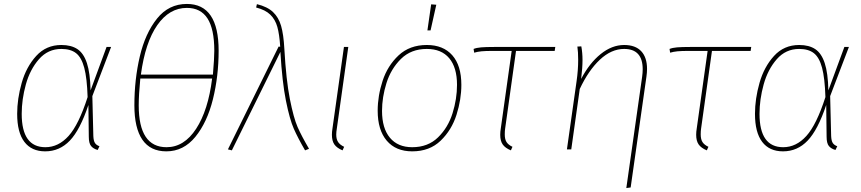

<svg xmlns="http://www.w3.org/2000/svg" viewBox="-20 -757 4365 973"><path d="M439 -299 520 -519H543L448 -270L453 -68Q454 -43 461.5 -32Q469 -21 484 -16L475 3Q453 -3 441.5 -17Q430 -31 430 -64L428 -225Q386 -99 334 -44.5Q282 10 209 10Q140 10 103.5 -38Q67 -86 67 -180Q67 -256 90 -337Q113 -418 163.5 -473.5Q214 -529 291 -529Q341 -529 372.5 -508Q404 -487 420.5 -437Q437 -387 439 -299ZM90 -180Q90 -11 210 -11Q276 -11 327.5 -68Q379 -125 424 -265Q421 -361 407 -413.5Q393 -466 365.5 -487.5Q338 -509 291 -509Q223 -509 177.5 -457Q132 -405 111 -329Q90 -253 90 -180Z M1088 -500Q1088 -371 1059 -254Q1030 -137 970 -63.5Q910 10 823 10Q742 10 701.5 -49Q661 -108 661 -223Q661 -354 688.5 -471Q716 -588 775.5 -662.5Q835 -737 927 -737Q1088 -737 1088 -500ZM694 -379H1059Q1066 -461 1066 -500Q1066 -610 1031.5 -663.5Q997 -717 927 -717Q838 -717 777 -629.5Q716 -542 694 -379ZM691 -359Q683 -276 683 -223Q683 -11 824 -11Q913 -11 974 -104.5Q1035 -198 1055 -359Z M1421 -510Q1430 -351 1449 -255Q1468 -159 1488 -113.5Q1508 -68 1546 -3L1526 5Q1490 -57 1469 -104.5Q1448 -152 1429 -246.5Q1410 -341 1401 -494L1155 5L1135 0L1392 -521L1400 -520Q1396 -583 1385.5 -620.5Q1375 -658 1350 -682.5Q1325 -707 1278 -719L1282 -736Q1335 -723 1363.5 -696Q1392 -669 1404.5 -626Q1417 -583 1421 -510Z M1687 -106Q1684 -88 1684 -75Q1684 -51 1693.5 -37Q1703 -23 1724 -13L1716 5Q1687 -7 1674.5 -25Q1662 -43 1662 -74Q1662 -89 1665 -107L1723 -519H1745Z M1894 -196Q1894 -271 1919 -347.5Q1944 -424 2000 -476.5Q2056 -529 2143 -529Q2226 -529 2272 -477Q2318 -425 2318 -327Q2318 -253 2293.5 -175.5Q2269 -98 2213 -44Q2157 10 2069 10Q1986 10 1940 -44Q1894 -98 1894 -196ZM2296 -327Q2296 -415 2256.5 -462Q2217 -509 2143 -509Q2063 -509 2012 -458.5Q1961 -408 1938.5 -336Q1916 -264 1916 -195Q1916 -107 1956 -59Q1996 -11 2069 -11Q2149 -11 2200 -61Q2251 -111 2273.5 -183.5Q2296 -256 2296 -327ZM2165 -735 2191 -733 2162 -603H2146Z M2540 -106Q2538 -94 2538 -76Q2538 -51 2547 -37Q2556 -23 2577 -13L2569 5Q2540 -7 2527.5 -25Q2515 -43 2515 -74Q2515 -89 2518 -107L2573 -499H2478Q2440 -499 2420 -497Q2400 -495 2383 -490L2380 -509Q2395 -515 2418 -517Q2441 -519 2484 -519H2794L2791 -499H2595Z M3234 -367Q3237 -388 3237 -406Q3237 -509 3143 -509Q3078 -509 3020 -454.5Q2962 -400 2918 -306L2875 0H2853L2902 -346Q2910 -401 2910 -454Q2910 -494 2906 -521L2926 -522Q2932 -489 2932 -453Q2932 -413 2925 -357Q2967 -437 3024 -483Q3081 -529 3143 -529Q3200 -529 3229.5 -497.5Q3259 -466 3259 -408Q3259 -390 3256 -369L3176 193L3154 196Z M3533 -106Q3531 -94 3531 -76Q3531 -51 3540 -37Q3549 -23 3570 -13L3562 5Q3533 -7 3520.5 -25Q3508 -43 3508 -74Q3508 -89 3511 -107L3566 -499H3471Q3433 -499 3413 -497Q3393 -495 3376 -490L3373 -509Q3388 -515 3411 -517Q3434 -519 3477 -519H3787L3784 -499H3588Z M4178 -299 4259 -519H4282L4187 -270L4192 -68Q4193 -43 4200.5 -32Q4208 -21 4223 -16L4214 3Q4192 -3 4180.5 -17Q4169 -31 4169 -64L4167 -225Q4125 -99 4073 -44.5Q4021 10 3948 10Q3879 10 3842.5 -38Q3806 -86 3806 -180Q3806 -256 3829 -337Q3852 -418 3902.5 -473.5Q3953 -529 4030 -529Q4080 -529 4111.5 -508Q4143 -487 4159.5 -437Q4176 -387 4178 -299ZM3829 -180Q3829 -11 3949 -11Q4015 -11 4066.5 -68Q4118 -125 4163 -265Q4160 -361 4146 -413.5Q4132 -466 4104.5 -487.5Q4077 -509 4030 -509Q3962 -509 3916.5 -457Q3871 -405 3850 -329Q3829 -253 3829 -180Z"/></svg>

Font: Fira Sans Thin
Style: Italic
Weight: 250
Italic angle: -8°
Designer: Carrois Corporate & Edenspiekermann AG
Foundry: Carrois Corporate GbR & Edenspiekermann AG
Version: Version 4.203